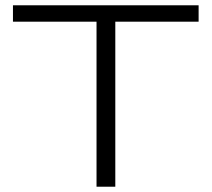

<svg xmlns="http://www.w3.org/2000/svg" viewBox="-20 -706 800 726"><path d="M345 0V-624H29V-686H731V-624H416V0Z"/></svg>

Font: Archivo Expanded ExtraLight
Style: Regular
Weight: 250
Width: 7
Designer: Hector Gatti
Foundry: Omnibus-Type
Version: Version 2.001